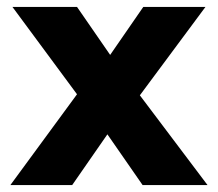

<svg xmlns="http://www.w3.org/2000/svg" viewBox="-20 -536 631 556"><path d="M10 0 203 -263 16 -516H203L299 -377L395 -516H575L385 -260L581 0H393L291 -147L189 0Z"/></svg>

Font: Red Hat Text VF
Style: Regular
Weight: 400
Designer: Pentagram, MCKL
Foundry: Pentagram, MCKL
Version: Version 1.023